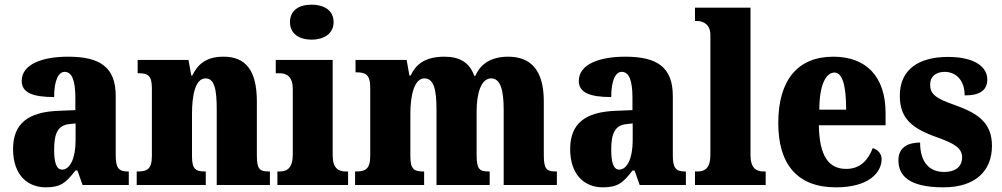

<svg xmlns="http://www.w3.org/2000/svg" viewBox="-20 -793 4293 823"><path d="M176 10C239 10 263 -9 303 -62H312L334 0H532V-58H528C488 -58 476 -74 476 -128V-381C476 -506 408 -550 272 -550C164 -550 73 -519 73 -446C73 -397 118 -377 212 -377C212 -447 230 -485 257 -485C288 -485 303 -449 303 -374V-321L231 -318C101 -313 36 -264 36 -154C36 -42 99 10 176 10ZM246 -66C222 -66 212 -96 212 -151C212 -221 228 -256 277 -261L304 -264V-191C304 -116 281 -66 246 -66Z M566 0H862V-58H859C820 -58 803 -67 803 -122V-305C803 -384 817 -457 861 -457C900 -457 909 -408 909 -323V0H1137V-58H1133C1093 -58 1081 -67 1081 -128V-358C1081 -493 1032 -550 938 -550C860 -550 826 -514 804 -469H800L788 -536H570V-479H574C613 -479 631 -470 631 -415V-125C631 -67 610 -58 570 -58H566Z M1316 -623C1367 -623 1410 -648 1410 -698C1410 -750 1367 -773 1316 -773C1263 -773 1223 -750 1223 -698C1223 -648 1263 -623 1316 -623ZM1169 0H1472V-58H1462C1429 -58 1406 -73 1406 -128V-536H1162V-479H1179C1210 -479 1235 -463 1235 -412V-131C1235 -74 1212 -58 1179 -58H1169Z M1502 0H1798V-58H1795C1756 -58 1739 -67 1739 -122V-305C1739 -385 1756 -457 1799 -457C1840 -457 1851 -408 1851 -323V0H2079V-58H2075C2036 -58 2023 -67 2023 -128V-316C2023 -392 2042 -457 2085 -457C2125 -457 2139 -408 2139 -323V0H2367V-58H2363C2324 -58 2311 -67 2311 -128V-358C2311 -493 2255 -550 2158 -550C2081 -550 2037 -515 2018 -468H2013C1993 -524 1952 -550 1885 -550C1799 -550 1762 -515 1740 -469H1735L1723 -536H1504V-483H1507C1546 -483 1567 -474 1567 -418V-125C1567 -67 1545 -58 1506 -58H1502Z M2564 10C2627 10 2651 -9 2691 -62H2700L2722 0H2920V-58H2916C2876 -58 2864 -74 2864 -128V-381C2864 -506 2796 -550 2660 -550C2552 -550 2461 -519 2461 -446C2461 -397 2506 -377 2600 -377C2600 -447 2618 -485 2645 -485C2676 -485 2691 -449 2691 -374V-321L2619 -318C2489 -313 2424 -264 2424 -154C2424 -42 2487 10 2564 10ZM2634 -66C2610 -66 2600 -96 2600 -151C2600 -221 2616 -256 2665 -261L2692 -264V-191C2692 -116 2669 -66 2634 -66Z M2959 0H3262V-58H3253C3221 -58 3197 -73 3197 -128V-760H2959V-703H2970C2983 -703 3025 -696 3025 -644V-128C3025 -73 3002 -58 2970 -58H2959Z M3563 10C3705 10 3759 -54 3759 -111C3759 -135 3742 -152 3721 -158C3701 -107 3668 -69 3607 -69C3531 -69 3492 -126 3490 -256H3776V-308C3776 -467 3691 -550 3552 -550C3402 -550 3316 -453 3316 -265C3316 -91 3396 10 3563 10ZM3607 -323H3492C3492 -426 3519 -482 3557 -482C3592 -482 3607 -423 3607 -323Z M4024 10C4162 10 4232 -61 4232 -168C4232 -270 4167 -309 4072 -343C3989 -372 3967 -390 3967 -431C3967 -466 3993 -485 4029 -485C4077 -485 4115 -450 4115 -384C4182 -384 4212 -407 4212 -453C4212 -501 4165 -549 4044 -549C3919 -549 3837 -496 3837 -383C3837 -284 3890 -242 3998 -204C4070 -178 4104 -159 4104 -118C4104 -85 4083 -56 4026 -56C3967 -56 3924 -94 3924 -182C3873 -182 3831 -162 3831 -106C3831 -41 3875 10 4024 10Z"/></svg>

Font: Noto Serif Khmer Condensed Black
Style: Regular
Weight: 900
Width: 3
Designer: Danh Hong and the Monotype Design Team
Foundry: Monotype Imaging Inc.
Version: Version 2.004